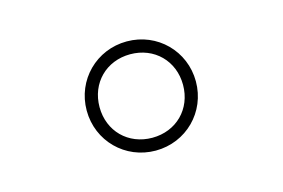

<svg xmlns="http://www.w3.org/2000/svg" viewBox="-50 -795 680 462"><g transform="rotate(-15 290.0 -564.0)"><path d="M154 -564C154 -488 214 -428 290 -428C366 -428 426 -488 426 -564C426 -640 366 -700 290 -700C214 -700 154 -640 154 -564ZM186 -564C186 -624 230 -668 290 -668C350 -668 394 -624 394 -564C394 -504 350 -460 290 -460C230 -460 186 -504 186 -564Z"/></g></svg>

Font: Old Standard
Style: Regular
Weight: 400
Designer: Alexey Kryukov <alexios@thessalonica.org.ru>
Version: Version 2.0